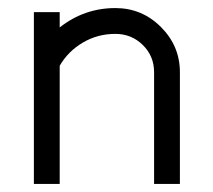

<svg xmlns="http://www.w3.org/2000/svg" viewBox="-20 -456 528 476"><path d="M266 -436Q332 -436 379 -389Q426 -342 426 -277V0H362V-277Q362 -317 334 -344.5Q306 -372 266 -372Q222 -372 185.5 -350.5Q149 -329 128 -293V0H64V-426H128V-388Q189 -436 266 -436Z"/></svg>

Font: Timtura
Style: Regular
Weight: 400
Version: Version 1.0